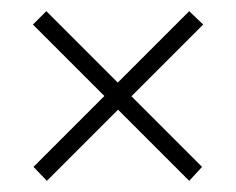

<svg xmlns="http://www.w3.org/2000/svg" viewBox="-20 -517 423 344"><path d="M63 -497 342 -218 319 -193 39 -473ZM344 -473 64 -193 40 -218 319 -497Z"/></svg>

Font: Phudu Light Medium
Style: Regular
Weight: 500
Version: Version 1.005;gftools[0.9.23]